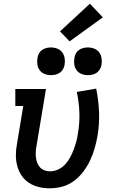

<svg xmlns="http://www.w3.org/2000/svg" viewBox="-20 -1012 640 1040"><path d="M250 8Q219 8 190 1Q161 -6 137 -21.5Q113 -37 97 -61Q81 -85 73.5 -113Q66 -141 66 -171.5Q66 -202 72 -232L106 -438H63V-530H229L177 -217Q174 -202 173.5 -186.5Q173 -171 175 -156.5Q177 -142 182.5 -128Q188 -114 198 -104Q208 -94 222 -89Q236 -84 251 -84Q273 -84 295 -94Q317 -104 333 -121.5Q349 -139 360 -159.5Q371 -180 379 -201.5Q387 -223 393 -244.5Q399 -266 402 -289Q412 -346 410 -402Q408 -458 396 -514L501 -532Q514 -469 516.5 -404.5Q519 -340 508 -275Q502 -241 492.5 -208Q483 -175 468 -143Q453 -111 431 -82Q409 -53 380 -31.5Q351 -10 317 -1Q283 8 250 8ZM456 -605Q438 -605 421.5 -611.5Q405 -618 395 -631.5Q385 -645 382.5 -662.5Q380 -680 383 -698Q385 -711 391 -722.5Q397 -734 408 -741.5Q419 -749 431.5 -752Q444 -755 456 -755Q474 -755 490.5 -748.5Q507 -742 517 -728.5Q527 -715 530 -697.5Q533 -680 530 -662Q528 -649 521.5 -637.5Q515 -626 504.5 -618.5Q494 -611 481.5 -608Q469 -605 456 -605ZM256 -605Q238 -605 221.5 -611.5Q205 -618 195 -631.5Q185 -645 182.5 -662.5Q180 -680 183 -698Q185 -711 191 -722.5Q197 -734 208 -741.5Q219 -749 231.5 -752Q244 -755 256 -755Q274 -755 290.5 -748.5Q307 -742 317 -728.5Q327 -715 330 -697.5Q333 -680 330 -662Q328 -649 321.5 -637.5Q315 -626 304.5 -618.5Q294 -611 281.5 -608Q269 -605 256 -605ZM357 -788 305 -842 467 -992 537 -918Z"/></svg>

Font: Iosevka Curly Slab SmBdEx
Style: Italic
Weight: 600
Width: 7
Italic angle: -9°
Monospace: yes
Designer: Belleve Invis
Foundry: Belleve Invis
Version: Version 11.1.0; ttfautohint (v1.8.3)